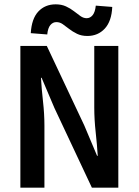

<svg xmlns="http://www.w3.org/2000/svg" viewBox="-20 -866 640 886"><path d="M74 0V-654H196L369 -287L428 -147H431Q428 -197 421.5 -256Q415 -315 415 -370V-654H526V0H404L231 -368L172 -507H169Q172 -455 178.5 -397.5Q185 -340 185 -286V0ZM383 -700Q356 -700 335.5 -710Q315 -720 299 -732.5Q283 -745 269.5 -754.5Q256 -764 240 -764Q224 -764 212.5 -750.5Q201 -737 198 -707L122 -713Q126 -780 157 -813Q188 -846 237 -846Q264 -846 284.5 -836.5Q305 -827 321 -814.5Q337 -802 351 -792Q365 -782 380 -782Q396 -782 407.5 -796Q419 -810 422 -840L498 -834Q495 -768 463.5 -734Q432 -700 383 -700Z"/></svg>

Font: Source Code Pro ExtraLight SemiBold
Style: Regular
Weight: 600
Monospace: yes
Version: Version 1.018;hotconv 1.0.116;makeotfexe 2.5.65601